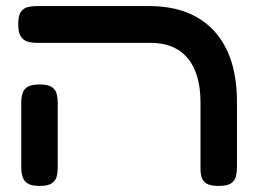

<svg xmlns="http://www.w3.org/2000/svg" viewBox="-20 -603 840 632"><path d="M700 9Q673 9 660.5 1.5Q648 -6 644 -18.5Q640 -31 640 -45V-264Q640 -329 621 -373Q602 -417 565.5 -439.5Q529 -462 474 -462H102Q85 -462 71 -466Q57 -470 48.5 -483Q40 -496 40 -523Q40 -551 48.5 -563.5Q57 -576 71 -579.5Q85 -583 101 -583H472Q564 -583 628.5 -546Q693 -509 726.5 -439Q760 -369 760 -266V-52Q760 -36 756.5 -22Q753 -8 740.5 0.5Q728 9 700 9ZM110 9Q83 9 70.5 0.5Q58 -8 54 -22Q50 -36 50 -51V-266Q50 -281 54 -295Q58 -309 70.5 -317Q83 -325 111 -325Q138 -325 150.5 -316.5Q163 -308 166.5 -294.5Q170 -281 170 -265V-50Q170 -35 166.5 -21.5Q163 -8 150.5 0.5Q138 9 110 9Z"/></svg>

Font: Fredoka Expanded Medium
Style: Regular
Weight: 500
Width: 7
Designer: Ben Nathan
Foundry: Milena B. Brandão, Ben Nathan
Version: Version 2.001